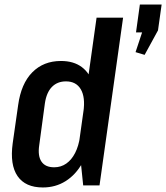

<svg xmlns="http://www.w3.org/2000/svg" viewBox="-20 -818 733 847"><path d="M169 9Q92 9 57.5 -41Q23 -91 36 -186L60 -354Q73 -449 122.5 -499Q172 -549 249 -549Q305 -549 341 -522Q377 -495 391.5 -444Q406 -393 396 -320L382 -222Q372 -150 343 -98.5Q314 -47 269.5 -19Q225 9 169 9ZM219 -80Q249 -80 272.5 -96.5Q296 -113 311.5 -143.5Q327 -174 333 -216L348 -325Q357 -389 336.5 -424Q316 -459 271 -459Q233 -459 209 -434.5Q185 -410 178 -362L153 -177Q146 -130 163 -105Q180 -80 219 -80ZM328 -184 406 -740H523L419 0H347ZM693 -798 677 -684 618 -576 578 -588 635 -760 655 -675H580L597 -798Z"/></svg>

Font: Pathway Extreme Condensed SemiBold
Style: Italic
Weight: 600
Width: 3
Italic angle: -8°
Version: Version 1.001;gftools[0.9.26]